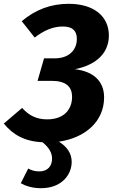

<svg xmlns="http://www.w3.org/2000/svg" viewBox="-48 -730 598 1007"><path d="M345 -367C464 -391 523 -457 523 -544C523 -643 446 -710 312 -710C219 -710 139 -680 66 -619L134 -533C184 -572 232 -591 282 -591C335 -591 355 -566 355 -526C355 -464 310 -424 239 -424H183L149 -306H222C296 -306 330 -277 330 -222C330 -157 289 -104 199 -104C144 -104 104 -124 68 -164L-28 -82C19 -24 81 12 175 16C212 46 225 74 225 102C225 141 202 169 158 169C132 169 115 162 100 154L61 231C88 246 122 257 167 257C278 257 328 184 328 119C328 74 303 39 261 13C399 -7 498 -93 498 -219C498 -307 439 -356 345 -367Z"/></svg>

Font: Fira Sans
Style: Bold Italic
Weight: 700
Italic angle: -8°
Designer: bBox Type GmbH & Carrois Corporate GbR & Edenspiekermann AG
Foundry: bBox Type GmbH & Carrois Corporate GbR & Edenspiekermann AG
Version: Version 4.301;PS 004.301;hotconv 1.0.88;makeotf.lib2.5.64775